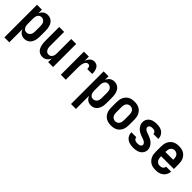

<svg xmlns="http://www.w3.org/2000/svg" viewBox="222 -1685 3057 3057"><g transform="rotate(45 1750.0 -156.5)"><path d="M59 215V-520H170V-438Q178 -458 190 -475Q202 -492 219 -504.5Q236 -517 256 -522.5Q276 -528 297 -528Q321 -528 344.5 -520.5Q368 -513 386.5 -497.5Q405 -482 417.5 -460.5Q430 -439 437 -416Q444 -393 446.5 -368.5Q449 -344 449 -320V-200Q449 -176 446.5 -151.5Q444 -127 437 -104Q430 -81 417.5 -59.5Q405 -38 386.5 -22.5Q368 -7 344.5 0.5Q321 8 297 8Q276 8 256 2.5Q236 -3 219 -15.5Q202 -28 190 -45Q178 -62 170 -82V215ZM251 -88Q271 -88 289.5 -97.5Q308 -107 319 -123.5Q330 -140 334 -160Q338 -180 338 -200V-320Q338 -340 334 -360Q330 -380 319 -396.5Q308 -413 289.5 -422.5Q271 -432 251 -432Q238 -432 225.5 -428Q213 -424 203 -415.5Q193 -407 186.5 -395.5Q180 -384 176.5 -371.5Q173 -359 171.5 -346Q170 -333 170 -320V-200Q170 -187 171.5 -174Q173 -161 176.5 -148.5Q180 -136 186.5 -124.5Q193 -113 203 -104.5Q213 -96 225.5 -92Q238 -88 251 -88Z M704 8Q680 8 657 0Q634 -8 616.5 -24Q599 -40 588 -61.5Q577 -83 570.5 -106Q564 -129 561.5 -152.5Q559 -176 559 -200V-520H670V-200Q670 -187 671.5 -174Q673 -161 676.5 -148.5Q680 -136 686.5 -125Q693 -114 702.5 -105Q712 -96 724.5 -92Q737 -88 750 -88Q763 -88 775.5 -92Q788 -96 797.5 -105Q807 -114 813.5 -125Q820 -136 823.5 -148.5Q827 -161 828.5 -174Q830 -187 830 -200V-520H941V0H830V-82Q822 -62 810 -45Q798 -28 781.5 -15.5Q765 -3 745 2.5Q725 8 704 8Z M1115 0V-520H1227V-422Q1233 -443 1243.5 -462Q1254 -481 1268.5 -496.5Q1283 -512 1303.5 -520Q1324 -528 1345 -528Q1364 -528 1382.5 -522Q1401 -516 1415 -503Q1429 -490 1438 -473Q1447 -456 1452 -437.5Q1457 -419 1458.5 -400Q1460 -381 1460 -362H1348Q1348 -374 1346.5 -386Q1345 -398 1340 -408.5Q1335 -419 1324.5 -425.5Q1314 -432 1302 -432Q1286 -432 1272.5 -422.5Q1259 -413 1251 -399.5Q1243 -386 1238.5 -370.5Q1234 -355 1231.5 -339Q1229 -323 1228 -307.5Q1227 -292 1227 -276V0Z M1559 215V-520H1670V-438Q1678 -458 1690 -475Q1702 -492 1719 -504.5Q1736 -517 1756 -522.5Q1776 -528 1797 -528Q1821 -528 1844.5 -520.5Q1868 -513 1886.5 -497.5Q1905 -482 1917.5 -460.5Q1930 -439 1937 -416Q1944 -393 1946.5 -368.5Q1949 -344 1949 -320V-200Q1949 -176 1946.5 -151.5Q1944 -127 1937 -104Q1930 -81 1917.5 -59.5Q1905 -38 1886.5 -22.5Q1868 -7 1844.5 0.5Q1821 8 1797 8Q1776 8 1756 2.5Q1736 -3 1719 -15.5Q1702 -28 1690 -45Q1678 -62 1670 -82V215ZM1751 -88Q1771 -88 1789.5 -97.5Q1808 -107 1819 -123.5Q1830 -140 1834 -160Q1838 -180 1838 -200V-320Q1838 -340 1834 -360Q1830 -380 1819 -396.5Q1808 -413 1789.5 -422.5Q1771 -432 1751 -432Q1738 -432 1725.5 -428Q1713 -424 1703 -415.5Q1693 -407 1686.5 -395.5Q1680 -384 1676.5 -371.5Q1673 -359 1671.5 -346Q1670 -333 1670 -320V-200Q1670 -187 1671.5 -174Q1673 -161 1676.5 -148.5Q1680 -136 1686.5 -124.5Q1693 -113 1703 -104.5Q1713 -96 1725.5 -92Q1738 -88 1751 -88Z M2250 8Q2223 8 2195.5 3Q2168 -2 2144 -15Q2120 -28 2101.5 -48.5Q2083 -69 2071.5 -93.5Q2060 -118 2055.5 -145.5Q2051 -173 2051 -200V-320Q2051 -347 2055.5 -374.5Q2060 -402 2071.5 -426.5Q2083 -451 2101.5 -471.5Q2120 -492 2144 -505Q2168 -518 2195.5 -523Q2223 -528 2250 -528Q2277 -528 2304.5 -523Q2332 -518 2356 -505Q2380 -492 2398.5 -471.5Q2417 -451 2428.5 -426.5Q2440 -402 2444.5 -374.5Q2449 -347 2449 -320V-200Q2449 -173 2444.5 -145.5Q2440 -118 2428.5 -93.5Q2417 -69 2398.5 -48.5Q2380 -28 2356 -15Q2332 -2 2304.5 3Q2277 8 2250 8ZM2250 -88Q2270 -88 2288.5 -97Q2307 -106 2318.5 -123Q2330 -140 2334 -160Q2338 -180 2338 -200V-320Q2338 -340 2334 -360Q2330 -380 2318.5 -397Q2307 -414 2288.5 -423Q2270 -432 2250 -432Q2230 -432 2211.5 -423Q2193 -414 2181.5 -397Q2170 -380 2166 -360Q2162 -340 2162 -320V-200Q2162 -180 2166 -160Q2170 -140 2181.5 -123Q2193 -106 2211.5 -97Q2230 -88 2250 -88Z M2749 8Q2726 8 2703 5Q2680 2 2658.5 -5.5Q2637 -13 2617.5 -26.5Q2598 -40 2584.5 -58.5Q2571 -77 2564 -99Q2557 -121 2557 -144Q2557 -145 2557 -146Q2557 -147 2557 -147H2668Q2668 -147 2668 -147Q2668 -147 2668 -146Q2668 -132 2675.5 -120Q2683 -108 2695 -100.5Q2707 -93 2721 -90.5Q2735 -88 2749 -88Q2762 -88 2775 -89.5Q2788 -91 2800 -96Q2812 -101 2821 -111.5Q2830 -122 2830 -135Q2830 -151 2819 -164.5Q2808 -178 2794.5 -186.5Q2781 -195 2765.5 -200.5Q2750 -206 2734.5 -211Q2719 -216 2704 -222Q2689 -228 2674.5 -235.5Q2660 -243 2646 -252Q2632 -261 2620.5 -272Q2609 -283 2599 -296Q2589 -309 2581.5 -323.5Q2574 -338 2570.5 -354Q2567 -370 2567 -386Q2567 -408 2574 -429Q2581 -450 2594.5 -467.5Q2608 -485 2626.5 -497Q2645 -509 2665.5 -516Q2686 -523 2707.5 -525.5Q2729 -528 2751 -528Q2773 -528 2795.5 -525Q2818 -522 2839 -514.5Q2860 -507 2878 -493.5Q2896 -480 2909 -462Q2922 -444 2928.5 -422Q2935 -400 2935 -378Q2935 -377 2935 -376.5Q2935 -376 2935 -375H2824Q2824 -375 2824 -375.5Q2824 -376 2824 -376Q2824 -389 2817.5 -401Q2811 -413 2800.5 -420Q2790 -427 2777 -429.5Q2764 -432 2751 -432Q2739 -432 2727 -430Q2715 -428 2704 -423Q2693 -418 2685.5 -408Q2678 -398 2678 -385Q2678 -369 2688.5 -355.5Q2699 -342 2713 -333.5Q2727 -325 2742.5 -320Q2758 -315 2773.5 -309.5Q2789 -304 2804 -298Q2819 -292 2833.5 -285Q2848 -278 2861.5 -268.5Q2875 -259 2887 -248Q2899 -237 2909 -224Q2919 -211 2926 -196.5Q2933 -182 2937 -166Q2941 -150 2941 -134Q2941 -112 2933.5 -90.5Q2926 -69 2911.5 -51.5Q2897 -34 2878 -22.5Q2859 -11 2837.5 -4Q2816 3 2793.5 5.5Q2771 8 2749 8Z M3252 8Q3225 8 3197.5 3Q3170 -2 3146 -15Q3122 -28 3103 -48Q3084 -68 3072 -93Q3060 -118 3055.5 -145.5Q3051 -173 3051 -200V-320Q3051 -347 3055.5 -374.5Q3060 -402 3071.5 -426.5Q3083 -451 3101.5 -471.5Q3120 -492 3144 -505Q3168 -518 3195.5 -523Q3223 -528 3250 -528Q3277 -528 3304.5 -523Q3332 -518 3356 -505Q3380 -492 3398.5 -471.5Q3417 -451 3428.5 -426.5Q3440 -402 3444.5 -374.5Q3449 -347 3449 -320V-212H3162V-200Q3162 -180 3166.5 -159.5Q3171 -139 3182.5 -122.5Q3194 -106 3213 -97Q3232 -88 3252 -88Q3267 -88 3281.5 -91Q3296 -94 3308 -102Q3320 -110 3327.5 -123Q3335 -136 3336 -151H3447Q3446 -127 3438.5 -105Q3431 -83 3417.5 -63.5Q3404 -44 3385 -30Q3366 -16 3344 -7Q3322 2 3299 5Q3276 8 3252 8ZM3162 -308H3338V-320Q3338 -340 3334 -360Q3330 -380 3318.5 -397Q3307 -414 3288.5 -423Q3270 -432 3250 -432Q3230 -432 3211.5 -423Q3193 -414 3181.5 -397Q3170 -380 3166 -360Q3162 -340 3162 -320Z"/></g></svg>

Font: Iosevka SS04
Style: Bold
Weight: 700
Monospace: yes
Designer: Belleve Invis
Foundry: Belleve Invis
Version: Version 19.0.0; ttfautohint (v1.8.4)